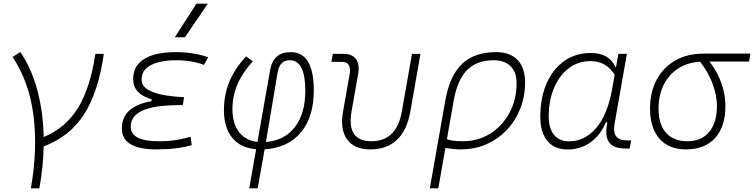

<svg xmlns="http://www.w3.org/2000/svg" viewBox="-20 -815 4163 1060"><path d="M150.4 224.6Q188.5 8.8 164.8 -177.5Q141.1 -363.8 49.3 -500.5L92.3 -527.3Q153.3 -438.5 185.8 -317.9Q218.3 -197.3 221.2 -58.6Q342.8 -108.4 410.9 -219.7Q479 -331.1 506.3 -517.6H553.2Q522.5 -304.2 443.1 -182.1Q363.8 -60.1 221.2 -6.8Q218.8 106.9 197.3 224.6Z M844.2 9.8Q652.8 9.8 652.8 -105Q652.8 -171.9 698 -208.3Q743.2 -244.6 815.9 -255.9L817.9 -266.1Q715.3 -296.9 715.3 -377Q715.3 -431.6 746.1 -464.6Q776.9 -497.6 829.3 -512.5Q881.8 -527.3 946.8 -527.3Q1047.9 -527.3 1129.4 -499L1106 -456.5Q1042 -482.4 949.7 -482.4Q899.9 -482.4 856.9 -471.9Q814 -461.4 787.8 -438Q761.7 -414.6 761.7 -374.5Q761.7 -289.6 996.1 -278.3L989.3 -234.4H961.4Q913.1 -234.4 866.7 -229.2Q820.3 -224.1 783 -211.2Q745.6 -198.2 723.6 -174.8Q701.7 -151.4 701.7 -115.2Q701.7 -35.2 856 -35.2Q916.5 -35.2 958 -43Q999.5 -50.8 1032.2 -59.6L1038.6 -13.7Q958.5 9.8 844.2 9.8ZM945.3 -609.4 1064.5 -794.9H1127.4L1001 -609.4Z M1402.8 224.6H1356L1394 8.8Q1308.1 2 1262.2 -54.4Q1216.3 -110.8 1216.3 -207Q1216.3 -291.5 1246.1 -363.8Q1275.9 -436 1338.4 -503.9L1376 -476.1Q1263.2 -356 1263.2 -213.4Q1263.2 -133.8 1299.3 -86.2Q1335.4 -38.6 1401.4 -31.7L1471.7 -430.2Q1488.8 -527.3 1585 -527.3Q1712.4 -527.3 1712.4 -315.4Q1712.4 -168.9 1640.9 -83.7Q1569.3 1.5 1440.9 9.3ZM1448.2 -31.2Q1550.3 -39.1 1607.9 -113.3Q1665.5 -187.5 1665.5 -314Q1665.5 -482.4 1579.6 -482.4Q1523.9 -482.4 1512.7 -415.5Z M2022.9 9.8Q1935.1 9.8 1895.8 -45.9Q1856.4 -101.6 1874 -200.2L1910.2 -405.3Q1921.9 -473.6 1867.2 -473.6H1809.6L1817.4 -517.6H1877.9Q1924.8 -517.6 1945.8 -488Q1966.8 -458.5 1957 -405.3L1920.9 -200.2Q1892.1 -35.2 2030.8 -35.2Q2169.9 -35.2 2198.7 -200.2L2254.4 -517.6H2301.3L2245.6 -200.2Q2208.5 9.8 2022.9 9.8Z M2719.7 -527.3Q2795.4 -527.3 2837.2 -484.1Q2878.9 -440.9 2878.9 -361.3Q2878.9 -282.2 2852.1 -214.6Q2825.2 -147 2777.1 -96.7Q2729 -46.4 2664.3 -18.3Q2599.6 9.8 2523.4 9.8Q2502 9.8 2481.2 7.6Q2460.4 5.4 2439 2L2399.9 224.6H2353L2438.5 -260.3Q2462.9 -397.5 2531 -462.4Q2599.1 -527.3 2719.7 -527.3ZM2447.3 -46.4Q2475.6 -35.2 2534.2 -35.2Q2619.1 -35.2 2686.5 -77.4Q2753.9 -119.6 2793 -192.4Q2832 -265.1 2832 -356.4Q2832 -416.5 2798.8 -449.5Q2765.6 -482.4 2705.1 -482.4Q2612.3 -482.4 2558.6 -428.2Q2504.9 -374 2484.9 -259.3Z M3380.9 -444.3 3394 -517.6H3440.9L3373 -131.8Q3356.4 -40 3439.5 -40H3464.4L3456.5 4.9H3433.1Q3366.2 4.9 3342 -30.3Q3317.9 -65.4 3333.5 -139.6H3325.2Q3294.4 -67.9 3239.5 -28.8Q3184.6 10.3 3113.8 10.3Q3041.5 10.3 3002.2 -36.9Q2962.9 -84 2962.9 -169.4Q2962.9 -275.4 2997.8 -354.7Q3032.7 -434.1 3095.2 -478.3Q3157.7 -522.5 3241.7 -522.5Q3343.3 -522.5 3378.4 -444.3ZM3240.2 -477.5Q3170.9 -477.5 3119.1 -437.5Q3067.4 -397.5 3038.3 -328.4Q3009.3 -259.3 3009.3 -171.9Q3009.3 -106 3038.8 -70.3Q3068.4 -34.7 3121.1 -34.7Q3207 -34.7 3270.5 -107.2Q3334 -179.7 3359.9 -325.7L3373.5 -401.9Q3327.6 -477.5 3240.2 -477.5Z M3767.1 9.8Q3672.9 9.8 3620.8 -49.3Q3568.8 -108.4 3568.8 -215.8Q3568.8 -307.1 3605.5 -375.2Q3642.1 -443.4 3708.5 -481.2Q3774.9 -519 3863.8 -519H4123L4115.2 -475.1H3897.5Q3941.9 -416 3963.4 -354Q3984.9 -292 3984.9 -230.5Q3984.9 -115.7 3928 -53Q3871.1 9.8 3767.1 9.8ZM3845.2 -474.6Q3775.9 -470.2 3724.1 -436.8Q3672.4 -403.3 3644 -346.2Q3615.7 -289.1 3615.7 -213.9Q3615.7 -128.4 3657.2 -81.8Q3698.7 -35.2 3774.4 -35.2Q3852.5 -35.2 3895.3 -86.4Q3938 -137.7 3938 -230.5Q3938 -285.6 3915.5 -348.9Q3893.1 -412.1 3845.2 -474.6Z"/></svg>

Font: Cascadia Mono PL ExtraLight
Style: Italic
Weight: 200
Italic angle: -10°
Monospace: yes
Designer: Aaron Bell
Foundry: Saja Typeworks
Version: Version 2404.023; ttfautohint (v1.8.4)